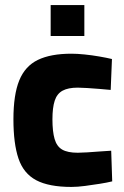

<svg xmlns="http://www.w3.org/2000/svg" viewBox="-20 -726 491 758"><path d="M262 12Q173 12 123 -14.5Q73 -41 53 -100Q33 -159 33 -255Q33 -352 56 -408.5Q79 -465 129.5 -489.5Q180 -514 262 -514Q285 -514 314 -511Q343 -508 372 -503Q401 -498 422 -493L417 -371Q397 -373 372 -375Q347 -377 324 -378.5Q301 -380 287 -380Q249 -380 227 -368Q205 -356 196 -328.5Q187 -301 187 -255Q187 -207 195.5 -177.5Q204 -148 225.5 -135.5Q247 -123 287 -123Q301 -123 324.5 -124.5Q348 -126 373.5 -128Q399 -130 419 -131L423 -10Q403 -5 374.5 -0.5Q346 4 316 8Q286 12 262 12ZM180 -584V-706H313V-584Z"/></svg>

Font: Cairo Play ExtraBold
Style: Regular
Weight: 800
Version: Version 3.119